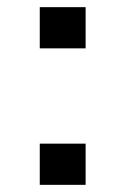

<svg xmlns="http://www.w3.org/2000/svg" viewBox="-20 -516 350 536"><path d="M91 -381V-496H219V-381ZM91 0V-115H219V0Z"/></svg>

Font: Nunito Sans 7pt Expanded
Style: Regular
Weight: 400
Width: 7
Designer: Vernon Adams
Foundry: Vernon Adams
Version: Version 3.101;gftools[0.9.27]